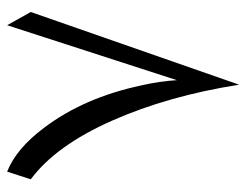

<svg xmlns="http://www.w3.org/2000/svg" viewBox="-98 -596 707 552"><g transform="rotate(90 256.0 -319.5)"><path d="M473 14Q407 -12 347 -92Q260 -207 225 -372Q213 -424 210 -474L52 14L14 -54L223 -653Q255 -449 326.5 -287.5Q398 -126 495 -54Z"/></g></svg>

Font: Cardo
Style: Regular
Weight: 400
Designer: David J. Perry
Foundry: David J. Perry
Version: Version 1.0451